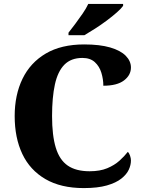

<svg xmlns="http://www.w3.org/2000/svg" viewBox="-20 -951 731 981"><path d="M408 10Q291 10 212 -36Q133 -82 94 -164.5Q55 -247 55 -358Q55 -466 95 -548.5Q135 -631 214 -677.5Q293 -724 410 -724Q490 -724 543 -708.5Q596 -693 622.5 -666Q649 -639 649 -606Q649 -567 613.5 -540Q578 -513 508 -513Q508 -546 498 -579Q488 -612 464.5 -633.5Q441 -655 401 -655Q343 -655 309 -620.5Q275 -586 260.5 -519.5Q246 -453 246 -358Q246 -259 265 -196.5Q284 -134 326 -105Q368 -76 438 -76Q491 -76 528 -91.5Q565 -107 590.5 -130Q616 -153 633 -175Q640 -169 644.5 -155.5Q649 -142 649 -131Q649 -108 638 -84Q627 -60 600 -38.5Q573 -17 526 -3.5Q479 10 408 10ZM330 -784Q345 -803 364.5 -829Q384 -855 402.5 -882Q421 -909 431 -931H609V-921Q600 -908 577.5 -888Q555 -868 525.5 -846Q496 -824 465.5 -804.5Q435 -785 411 -771H330Z"/></svg>

Font: Noto Rashi Hebrew ExtraBold
Style: Regular
Weight: 800
Version: Version 1.006